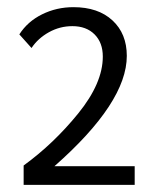

<svg xmlns="http://www.w3.org/2000/svg" viewBox="-20 -724 430 536"><path d="M46 -262Q130 -323 198.5 -407.5Q267 -492 267 -566Q267 -605 244 -628Q221 -651 182 -651Q147 -651 116.5 -634Q86 -617 68 -590L34 -628Q57 -664 97.5 -684Q138 -704 185 -704Q254 -704 294 -667Q334 -630 334 -568Q334 -438 132 -260H356V-208H46Z"/></svg>

Font: Sarabun Light
Style: Regular
Weight: 300
Designer: Suppakit Chalermlarp | Katatrad Co.,Ltd.
Foundry: Cadson Demak Co.,Ltd.
Version: Version 1.000; ttfautohint (v1.6)